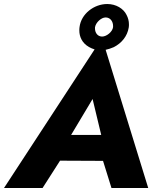

<svg xmlns="http://www.w3.org/2000/svg" viewBox="-52 -936 785 956"><path d="M344 -801C343 -795 343 -789 343 -784C343 -754 356 -722 391 -702C400 -697 409 -693 419 -690L-32 0H160L247 -136L461 -135L503 0H686L474 -688C487 -691 501 -695 514 -701C554 -721 582 -756 589 -799C590 -804 590 -810 590 -815C590 -831 586 -847 578 -862C563 -893 526 -916 482 -916C416 -916 352 -867 344 -801ZM421 -800C425 -825 453 -849 473 -849C474 -849 475 -849 476 -849C499 -848 511 -827 511 -807C511 -805 511 -803 511 -801C508 -777 478 -754 457 -754C456 -754 456 -754 455 -754C432 -755 421 -775 421 -794C421 -796 421 -798 421 -800ZM409 -443 452 -264H302Z"/></svg>

Font: Jost
Style: Bold Italic
Weight: 700
Italic angle: -5°
Version: Version 3.710